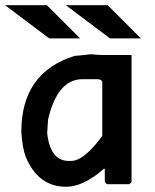

<svg xmlns="http://www.w3.org/2000/svg" viewBox="-26 -710 596 740"><path d="M481 -498V-10.3Q481 -5.4 471.2 0H388.2Q383.3 0 377.9 -10.3V-59.6H374.5Q295.9 9.8 228.5 9.8Q120.6 9.8 72.8 -106.4Q59.6 -142.6 56.2 -202.6Q56.2 -430.7 261.7 -494.6Q269 -494.6 324.7 -501Q353 -498 368.2 -498ZM155.8 -195.8Q168.5 -89.8 238.8 -89.8H248.5Q297.4 -89.8 368.2 -186V-395Q364.7 -404.8 348.1 -404.8H292Q195.3 -404.8 159.2 -249ZM154.8 -689.9 282.7 -562H163.6L-6.3 -689.9ZM389.2 -689.9 517.1 -562H397.9L228 -689.9ZM0 -496.1Z"/></svg>

Font: Code New Roman
Style: Bold
Weight: 700
Monospace: yes
Designer: Sam Radian
Foundry: Code New Roman
Version: Version 1.508 October 19, 2014